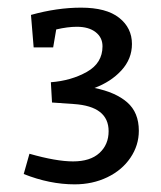

<svg xmlns="http://www.w3.org/2000/svg" viewBox="-20 -783 421 502"><path d="M343 -441Q343 -403 321 -370.5Q299 -338 260.5 -319.5Q222 -301 175 -301Q110 -301 42 -328L57 -381Q127 -361 171 -361Q216 -361 240 -383Q264 -405 264 -440Q264 -505 173 -511L116 -515L113 -568Q166 -572 207 -595Q248 -618 248 -662Q248 -685 230 -699Q212 -713 181 -713Q157 -713 127 -706L119 -659H68L61 -744Q129 -763 192 -763Q258 -763 291.5 -736.5Q325 -710 325 -668Q325 -629 297.5 -599Q270 -569 227 -553Q282 -542 312.5 -515.5Q343 -489 343 -441Z"/></svg>

Font: Enriqueta
Style: Regular
Weight: 400
Designer: Viviana Monsalve, Gustavo Ibarra
Foundry: 72Puntos
Version: Version 2.000